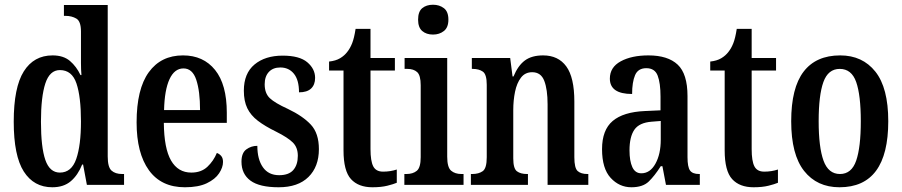

<svg xmlns="http://www.w3.org/2000/svg" viewBox="-20 -781 3811 811"><path d="M201 10Q123 10 80.5 -56.5Q38 -123 38 -267Q38 -412 80.5 -479.5Q123 -547 202 -547Q248 -547 275.5 -523.5Q303 -500 320 -464H324Q322 -487 322 -515Q322 -543 322 -572V-648Q322 -691 302.5 -702.5Q283 -714 257 -714H250V-760H435V-120Q435 -75 451 -60.5Q467 -46 496 -46H504V0H347L331 -86H327Q309 -41 279 -15.5Q249 10 201 10ZM233 -52Q282 -52 302 -109.5Q322 -167 322 -268Q322 -372 303 -428.5Q284 -485 233 -485Q190 -485 171.5 -428.5Q153 -372 153 -267Q153 -159 171.5 -105.5Q190 -52 233 -52Z M761 10Q661 10 609 -62Q557 -134 557 -264Q557 -405 608.5 -476Q660 -547 753 -547Q839 -547 888.5 -485.5Q938 -424 938 -305V-262H672Q673 -154 702.5 -103Q732 -52 788 -52Q830 -52 856 -76.5Q882 -101 896 -135Q907 -131 914.5 -122Q922 -113 922 -97Q922 -74 905.5 -49Q889 -24 853.5 -7Q818 10 761 10ZM825 -316Q825 -396 809 -444Q793 -492 755 -492Q717 -492 696 -446.5Q675 -401 673 -316Z M1157 10Q1076 10 1038 -18Q1000 -46 1000 -98Q1000 -135 1020.5 -150Q1041 -165 1067 -165Q1067 -108 1090.5 -74.5Q1114 -41 1159 -41Q1200 -41 1219 -63Q1238 -85 1238 -123Q1238 -158 1217 -179Q1196 -200 1146 -225Q1099 -248 1069 -271Q1039 -294 1024.5 -324Q1010 -354 1010 -398Q1010 -471 1055 -508.5Q1100 -546 1174 -546Q1245 -546 1278 -518Q1311 -490 1311 -452Q1311 -423 1294 -407Q1277 -391 1243 -391Q1243 -443 1221.5 -469.5Q1200 -496 1164 -496Q1133 -496 1115.5 -477Q1098 -458 1098 -425Q1098 -387 1119.5 -366.5Q1141 -346 1196 -321Q1259 -291 1293 -254.5Q1327 -218 1327 -151Q1327 -77 1283 -33.5Q1239 10 1157 10Z M1553 10Q1494 10 1462.5 -24.5Q1431 -59 1431 -146V-483H1370V-521Q1398 -524 1416.5 -535Q1435 -546 1447 -562Q1459 -577 1467.5 -598.5Q1476 -620 1482 -659H1545V-536H1648V-483H1545V-151Q1545 -101 1556.5 -78.5Q1568 -56 1598 -56Q1629 -56 1656 -65V-9Q1642 -3 1616 3.5Q1590 10 1553 10Z M1809 -635Q1781 -635 1763.5 -650Q1746 -665 1746 -698Q1746 -732 1763.5 -746.5Q1781 -761 1809 -761Q1836 -761 1855 -746.5Q1874 -732 1874 -698Q1874 -665 1855 -650Q1836 -635 1809 -635ZM1688 0V-46H1697Q1724 -46 1740.5 -59.5Q1757 -73 1757 -117V-421Q1757 -463 1742 -476.5Q1727 -490 1701 -490H1689V-536H1869V-119Q1869 -74 1885.5 -60Q1902 -46 1929 -46H1938V0Z M1969 0V-46H1975Q2002 -46 2019 -58Q2036 -70 2036 -117V-423Q2036 -467 2019.5 -478.5Q2003 -490 1977 -490H1973V-536H2135L2145 -458H2149Q2168 -504 2197 -525.5Q2226 -547 2274 -547Q2338 -547 2372 -500.5Q2406 -454 2406 -352V-117Q2406 -71 2420 -58.5Q2434 -46 2461 -46H2465V0H2293V-340Q2293 -403 2279 -439.5Q2265 -476 2228 -476Q2198 -476 2180.5 -453Q2163 -430 2155.5 -393.5Q2148 -357 2148 -316V-112Q2148 -69 2163.5 -57.5Q2179 -46 2206 -46H2210V0Z M2647 10Q2596 10 2559.5 -29.5Q2523 -69 2523 -151Q2523 -232 2568 -270Q2613 -308 2704 -312L2770 -315V-373Q2770 -430 2758 -461.5Q2746 -493 2710 -493Q2675 -493 2662.5 -463.5Q2650 -434 2650 -384Q2556 -384 2556 -449Q2556 -497 2602 -522Q2648 -547 2719 -547Q2801 -547 2842.5 -508Q2884 -469 2884 -375V-117Q2884 -76 2894.5 -61Q2905 -46 2933 -46H2936V0H2793L2778 -79H2771Q2745 -38 2720 -14Q2695 10 2647 10ZM2689 -49Q2726 -49 2748.5 -89.5Q2771 -130 2771 -191V-270L2733 -267Q2680 -263 2659.5 -233Q2639 -203 2639 -146Q2639 -101 2651 -75Q2663 -49 2689 -49Z M3163 10Q3104 10 3072.5 -24.5Q3041 -59 3041 -146V-483H2980V-521Q3008 -524 3026.5 -535Q3045 -546 3057 -562Q3069 -577 3077.5 -598.5Q3086 -620 3092 -659H3155V-536H3258V-483H3155V-151Q3155 -101 3166.5 -78.5Q3178 -56 3208 -56Q3239 -56 3266 -65V-9Q3252 -3 3226 3.5Q3200 10 3163 10Z M3526 10Q3431 10 3376.5 -59Q3322 -128 3322 -269Q3322 -410 3374.5 -478.5Q3427 -547 3529 -547Q3623 -547 3677.5 -478.5Q3732 -410 3732 -269Q3732 10 3526 10ZM3528 -46Q3577 -46 3596.5 -102.5Q3616 -159 3616 -269Q3616 -379 3596.5 -434.5Q3577 -490 3527 -490Q3478 -490 3458 -434.5Q3438 -379 3438 -269Q3438 -159 3458.5 -102.5Q3479 -46 3528 -46Z"/></svg>

Font: Noto Serif Thai ExtraCondensed SemiBold
Style: Regular
Weight: 600
Width: 2
Designer: Monotype Design Team
Foundry: Monotype Imaging Inc.
Version: Version 2.001; ttfautohint (v1.8.4.7-5d5b)